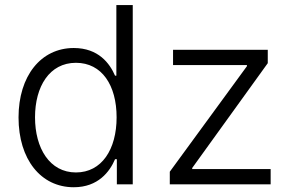

<svg xmlns="http://www.w3.org/2000/svg" viewBox="-20 -748 1185 779"><path d="M279.3 11.7C377.9 11.7 425.3 -51.3 446.8 -102.1H454.1V0H518.6V-727.5H452.1V-440.9H446.8C425.3 -490.7 379.4 -553.2 279.3 -553.2C146 -553.2 55.2 -439.9 55.2 -271.5C55.2 -101.6 145.5 11.7 279.3 11.7ZM288.1 -48.3C181.6 -48.3 122.1 -146.5 122.1 -272C122.1 -397 180.7 -493.2 288.1 -493.2C393.6 -493.2 453.1 -401.9 453.1 -272C453.1 -141.6 392.6 -48.3 288.1 -48.3ZM668.9 0H1078.1V-62H759.8V-66.4L1066.4 -491.7V-545.9H682.1V-483.9H981.9V-479.5L668.9 -51.3Z"/></svg>

Font: Raveo Light
Style: Regular
Weight: 300
Designer: Jakub Foglar, Rasmus Andersson (Inter)
Foundry: Jakubfoglar.com
Version: Version 1.100;Glyphs 3.2.3 (3260)